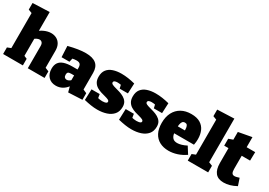

<svg xmlns="http://www.w3.org/2000/svg" viewBox="11 -1648 3536 2526"><g transform="rotate(30 1779.0 -385.0)"><path d="M7 0V-100L84 -130L62 -103V-675L84 -645L7 -675V-775L262 -785V-453L217 -461Q264 -508 317.5 -531.5Q371 -555 420 -555Q465 -555 502 -535.5Q539 -516 560.5 -477Q582 -438 582 -380V-103L566 -129L637 -100V0H382V-337Q382 -372 367 -388.5Q352 -405 329 -405Q312 -405 291 -395.5Q270 -386 249 -368L262 -395V-99L246 -126L307 -100V0Z M1157 -97 1131 -136 1212 -100V0L1001 10L976 -84L988 -81Q954 -34 910.5 -9.5Q867 15 814 15Q741 15 698 -31Q655 -77 655 -154Q655 -209 679 -244Q703 -279 752.5 -296Q802 -313 879 -313H967L957 -303V-339Q957 -377 941 -393.5Q925 -410 889 -410Q874 -410 855 -408Q836 -406 815 -401L830 -419L814 -348H694L686 -515Q764 -535 828.5 -545Q893 -555 945 -555Q1052 -555 1104.5 -511Q1157 -467 1157 -376ZM855 -178Q855 -150 867.5 -137Q880 -124 899 -124Q915 -124 932 -132.5Q949 -141 963 -157L957 -135V-234L968 -223H912Q881 -223 868 -213Q855 -203 855 -178Z M1441 -397Q1441 -381 1461 -371Q1481 -361 1512.5 -353Q1544 -345 1579.5 -334Q1615 -323 1646.5 -305Q1678 -287 1698 -258Q1718 -229 1718 -183Q1718 -113 1681 -69.5Q1644 -26 1582 -5.5Q1520 15 1443 15Q1396 15 1345 7Q1294 -1 1241 -14L1247 -179H1371L1384 -100L1369 -127Q1386 -120 1408 -117Q1430 -114 1446 -114Q1464 -114 1480.5 -117Q1497 -120 1507 -126.5Q1517 -133 1517 -144Q1517 -161 1497.5 -170.5Q1478 -180 1446.5 -188Q1415 -196 1380.5 -206.5Q1346 -217 1314.5 -236Q1283 -255 1263.5 -287.5Q1244 -320 1244 -371Q1244 -437 1275.5 -477.5Q1307 -518 1362.5 -536.5Q1418 -555 1488 -555Q1538 -555 1589.5 -547.5Q1641 -540 1695 -526L1688 -372H1563L1545 -449L1571 -420Q1529 -429 1499 -429Q1473 -429 1457 -421.5Q1441 -414 1441 -397Z M1960 -397Q1960 -381 1980 -371Q2000 -361 2031.5 -353Q2063 -345 2098.5 -334Q2134 -323 2165.5 -305Q2197 -287 2217 -258Q2237 -229 2237 -183Q2237 -113 2200 -69.5Q2163 -26 2101 -5.5Q2039 15 1962 15Q1915 15 1864 7Q1813 -1 1760 -14L1766 -179H1890L1903 -100L1888 -127Q1905 -120 1927 -117Q1949 -114 1965 -114Q1983 -114 1999.5 -117Q2016 -120 2026 -126.5Q2036 -133 2036 -144Q2036 -161 2016.5 -170.5Q1997 -180 1965.5 -188Q1934 -196 1899.5 -206.5Q1865 -217 1833.5 -236Q1802 -255 1782.5 -287.5Q1763 -320 1763 -371Q1763 -437 1794.5 -477.5Q1826 -518 1881.5 -536.5Q1937 -555 2007 -555Q2057 -555 2108.5 -547.5Q2160 -540 2214 -526L2207 -372H2082L2064 -449L2090 -420Q2048 -429 2018 -429Q1992 -429 1976 -421.5Q1960 -414 1960 -397Z M2526 15Q2448 15 2389.5 -16Q2331 -47 2299 -108Q2267 -169 2267 -259Q2267 -352 2301.5 -418Q2336 -484 2399 -519.5Q2462 -555 2549 -555Q2634 -555 2686.5 -523Q2739 -491 2763 -436Q2787 -381 2787 -312Q2787 -290 2785 -267.5Q2783 -245 2778 -222H2432V-325H2612L2581 -303Q2582 -341 2578 -366Q2574 -391 2563.5 -403Q2553 -415 2532 -415Q2505 -415 2492.5 -396.5Q2480 -378 2476 -349.5Q2472 -321 2472 -290Q2472 -248 2479 -211.5Q2486 -175 2508 -152.5Q2530 -130 2574 -130Q2603 -130 2638.5 -140.5Q2674 -151 2713 -171L2778 -68Q2717 -26 2653 -5.5Q2589 15 2526 15Z M3067 -112 3055 -127 3122 -100V0H2812V-100L2879 -127L2867 -112V-661L2877 -650L2812 -675V-775L3067 -785Z M3361 15Q3277 15 3235.5 -35.5Q3194 -86 3194 -184V-434L3218 -410H3129V-515L3221 -548L3194 -515V-656L3395 -693V-515L3376 -540H3525L3522 -410H3376L3395 -434V-211Q3395 -168 3406.5 -149Q3418 -130 3445 -130Q3459 -130 3476.5 -134.5Q3494 -139 3516 -146L3552 -39Q3454 15 3361 15Z"/></g></svg>

Font: Bitter Thin Black
Style: Regular
Weight: 900
Version: Version 3.020